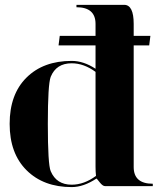

<svg xmlns="http://www.w3.org/2000/svg" viewBox="-20 -762 665 786"><path d="M175.8 -254.9Q175.8 -88.9 187.5 -61.5Q210.9 -5.9 273.4 -5.9Q324.2 -5.9 373 -42Q371.1 -59.6 371.1 -79.1V-467.8Q323.2 -502.9 273.4 -502.9Q210 -502.9 187.5 -447.3Q175.8 -416 175.8 -254.9ZM595.7 -615.2 590.8 -576.2H527.3V-78.1Q527.3 -9.8 605.5 -9.8V0H410.2Q400.4 0 388.2 -15.6Q376 -31.2 375 -31.2Q322.3 3.9 273.4 3.9Q158.2 3.9 88.9 -64.9Q19.5 -133.8 19.5 -254.9Q19.5 -376 88.4 -444.3Q157.2 -512.7 273.4 -512.7Q322.3 -512.7 371.1 -480.5V-576.2H219.7L224.6 -615.2H371.1V-664.1Q371.1 -732.4 293 -732.4V-742.2H488.3Q527.3 -742.2 527.3 -664.1V-615.2Z"/></svg>

Font: spinwerad
Style: Bold
Weight: 700
Width: 7
Version: Version 0.3